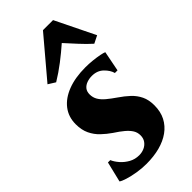

<svg xmlns="http://www.w3.org/2000/svg" viewBox="-266 -884 956 956"><g transform="rotate(-45 212.0 -406.0)"><path d="M378 -420.5H359.5Q353 -445.5 329.2 -468.5Q305.5 -491.5 268 -491.5Q249.5 -491.5 232.5 -485.5Q215.5 -479.5 205.2 -466.8Q195 -454 195 -434Q195 -412 205.5 -394.2Q216 -376.5 235.8 -360Q255.5 -343.5 282.5 -325Q312 -305 335 -283.5Q358 -262 371.5 -234.2Q385 -206.5 385 -167.5Q385 -123 367.8 -89.8Q350.5 -56.5 319.2 -34Q288 -11.5 245.2 -0.2Q202.5 11 151 11Q118.5 11 85.5 5.5Q52.5 0 27.8 -7.8Q3 -15.5 -6 -22.5L20 -130H36.5Q44.5 -111 61.8 -91.2Q79 -71.5 103 -58.2Q127 -45 156 -45Q175 -45 192 -52.5Q209 -60 219.8 -74.8Q230.5 -89.5 230.5 -110.5Q230.5 -131.5 220.2 -148Q210 -164.5 190.5 -181Q171 -197.5 141.5 -216.5Q116 -234 92.8 -256Q69.5 -278 55.2 -307.8Q41 -337.5 41 -378Q41 -429.5 69.8 -466.8Q98.5 -504 151 -524.2Q203.5 -544.5 275.5 -544.5Q300 -544.5 326 -541.8Q352 -539 372 -535Q392 -531 399 -527.5ZM120 -594.5 82.5 -618 257 -824.5H328L430 -616L390 -596Q361.5 -621.5 333 -652.8Q304.5 -684 278 -713Q243.5 -682.5 202.5 -651Q161.5 -619.5 120 -594.5Z"/></g></svg>

Font: Merriweather 72pt Black
Style: Italic
Weight: 900
Italic angle: -7.8°
Version: Version 2.101